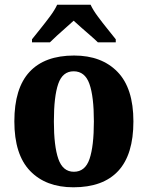

<svg xmlns="http://www.w3.org/2000/svg" viewBox="-20 -786 628 816"><path d="M292 10Q175 10 108 -59.5Q41 -129 41 -270Q41 -411 105.5 -480.5Q170 -550 295 -550Q412 -550 479.5 -480.5Q547 -411 547 -270Q547 -129 482.5 -59.5Q418 10 292 10ZM294 -56Q342 -56 360.5 -110.5Q379 -165 379 -270Q379 -376 360 -429.5Q341 -483 293 -483Q246 -483 227.5 -429.5Q209 -376 209 -270Q209 -165 228 -110.5Q247 -56 294 -56ZM116 -619Q131 -638 152 -664Q173 -690 193 -717Q213 -744 223 -766H365Q375 -744 395 -717Q415 -690 436 -664Q457 -638 472 -619V-606H396Q385 -617 366 -633.5Q347 -650 327 -667.5Q307 -685 293 -698Q279 -685 259.5 -668Q240 -651 222 -634.5Q204 -618 192 -606H116Z"/></svg>

Font: Noto Serif Thai SemiCondensed ExtraBold
Style: Regular
Weight: 800
Width: 4
Designer: Monotype Design Team
Foundry: Monotype Imaging Inc.
Version: Version 2.002; ttfautohint (v1.8.4.7-5d5b)